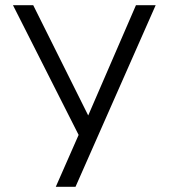

<svg xmlns="http://www.w3.org/2000/svg" viewBox="-20 -720 650 740"><path d="M283 -200 30 -700H108L320 -275L504 -700H580L271 0H195Z"/></svg>

Font: Retni Sans
Style: Regular
Weight: 400
Designer: Vitaly Kuzmin
Foundry: ParaType Ltd.
Version: Version 1.00;March 2, 2019;FontCreator 11.5.0.2425 64-bit; t